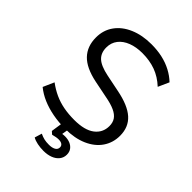

<svg xmlns="http://www.w3.org/2000/svg" viewBox="-256 -834 1148 1148"><g transform="rotate(45 317.5 -260.0)"><path d="M327 9Q271 9 221 -0.5Q171 -10 129 -28Q87 -46 54 -73L85 -143Q120 -117 157 -100Q194 -83 236 -75Q278 -67 327 -67Q414 -67 458 -100.5Q502 -134 502 -190Q502 -220 488 -240.5Q474 -261 443.5 -275Q413 -289 364 -298L255 -320Q159 -340 114.5 -386.5Q70 -433 70 -508Q70 -570 103.5 -616.5Q137 -663 197 -688.5Q257 -714 334 -714Q383 -714 426 -704.5Q469 -695 506 -675.5Q543 -656 571 -629L540 -560Q496 -601 445.5 -619.5Q395 -638 333 -638Q281 -638 241 -622.5Q201 -607 178.5 -578Q156 -549 156 -509Q156 -463 184.5 -436.5Q213 -410 281 -396L389 -374Q491 -354 539.5 -310.5Q588 -267 588 -194Q588 -135 556.5 -89Q525 -43 466 -17Q407 9 327 9ZM327 194Q301 194 276 189Q251 184 234 174L248 128Q267 137 284 141Q301 145 325 145Q351 145 367 136Q383 127 383 109Q383 96 373 88.5Q363 81 344 81Q334 81 322.5 83Q311 85 296 89L279 74L293 -20H346L333 57L308 49Q320 45 333 43Q346 41 357 41Q382 41 401 49Q420 57 431.5 72.5Q443 88 443 111Q443 136 428 155Q413 174 387 184Q361 194 327 194Z"/></g></svg>

Font: Nunito Sans 10pt
Style: Regular
Weight: 400
Designer: Vernon Adams
Foundry: Vernon Adams
Version: Version 3.101;gftools[0.9.27]